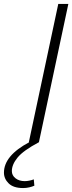

<svg xmlns="http://www.w3.org/2000/svg" viewBox="-106 -720 366 972"><path d="M11 232Q-38 232 -62 208.5Q-86 185 -86 154Q-86 68 42 0H40L189 -700H240L91 0Q12 42 -17 77.5Q-46 113 -46 146Q-46 168 -27.5 182.5Q-9 197 19 197Q30 197 42.5 194.5Q55 192 65 188L68 220Q57 225 42 228.5Q27 232 11 232Z"/></svg>

Font: Red Hat Text VF
Style: Italic
Weight: 300
Italic angle: -12°
Designer: Pentagram, MCKL
Foundry: Pentagram, MCKL
Version: Version 1.023